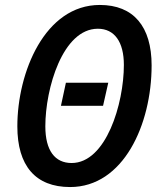

<svg xmlns="http://www.w3.org/2000/svg" viewBox="-20 -745 650 775"><path d="M263 10C478 10 592 -242 592 -481C592 -638 519 -725 383 -725C161 -725 50 -453 50 -235C50 -76 123 10 263 10ZM269 -87C202 -87 163 -137 163 -235C163 -388 233 -629 375 -629C442 -629 480 -576 480 -483C480 -326 408 -87 269 -87ZM226 -318H396L417 -411H246Z"/></svg>

Font: Noto Sans Display SemiCondensed Medium
Style: Italic
Weight: 500
Width: 4
Italic angle: -12°
Designer: Monotype Design Team
Foundry: Monotype Imaging Inc.
Version: Version 1.900